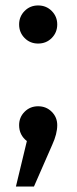

<svg xmlns="http://www.w3.org/2000/svg" viewBox="-20 -515 280 701"><path d="M119.1 -495.1Q148.9 -495.1 168.9 -474.9Q189 -454.6 189 -425.8Q189 -396.5 168.9 -376.2Q148.9 -356 119.1 -356Q89.8 -356 69.8 -376.2Q49.8 -396.5 49.8 -425.8Q49.8 -454.6 69.8 -474.9Q89.8 -495.1 119.1 -495.1ZM119.1 -127Q148.9 -127 168.9 -106.9Q189 -86.9 189 -58.1Q189 -26.4 170.9 13.2L104 166H38.1L78.1 0Q49.8 -22 49.8 -58.1Q49.8 -86.9 69.8 -106.9Q89.8 -127 119.1 -127Z"/></svg>

Font: FiraGO
Style: Regular
Weight: 400
Designer: bBox Type
Foundry: bBox Type GmbH
Version: Version 1.001;PS 001.001;hotconv 1.0.88;makeotf.lib2.5.64775